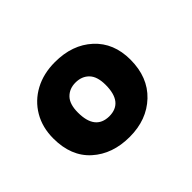

<svg xmlns="http://www.w3.org/2000/svg" viewBox="-81 -879 602 602"><g transform="rotate(-45 219.5 -578.0)"><path d="M204 -412Q128 -412 79.5 -455.5Q31 -499 31 -578Q31 -627 53 -664.5Q75 -702 114 -723Q153 -744 204 -744Q281 -744 329 -700Q377 -656 377 -582Q377 -504 328.5 -458Q280 -412 204 -412ZM204 -503Q266 -503 266 -581Q266 -618 249 -635.5Q232 -653 204 -653Q177 -653 160 -635.5Q143 -618 143 -581Q143 -504 204 -503Z"/></g></svg>

Font: Bitter ExtraBold
Style: Regular
Weight: 800
Designer: Sol Matas, and Bitter project Authors
Foundry: Sol Matas
Version: Version 2.001